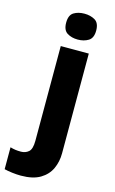

<svg xmlns="http://www.w3.org/2000/svg" viewBox="-206 -822 669 1118"><g transform="rotate(15 128.0 -263.5)"><path d="M67 -689Q67 -735 93.5 -751Q120 -767 157 -767Q194 -767 221 -751Q248 -735 248 -689Q248 -644 221 -627.5Q194 -611 157 -611Q120 -611 93.5 -627.5Q67 -644 67 -689ZM42 240Q18 240 -10.5 236.5Q-39 233 -58 228V96Q-41 101 -26.5 103Q-12 105 7 105Q34 105 53 88.5Q72 72 72 22V-549H241V53Q241 103 221.5 145.5Q202 188 158.5 214Q115 240 42 240Z"/></g></svg>

Font: Noto Sans Sinhala ExtraBold
Style: Regular
Weight: 800
Designer: Jelle Bosma - Monotype Design Team
Foundry: Monotype Imaging Inc.
Version: Version 2.006; ttfautohint (v1.8.4.7-5d5b)